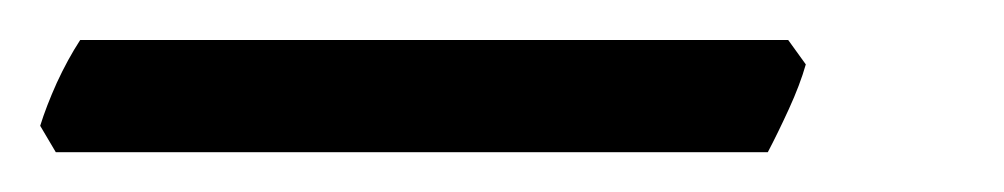

<svg xmlns="http://www.w3.org/2000/svg" viewBox="-46 44 502 96"><path d="M356.9 76.2Q354 86.4 348.4 98.6Q342.8 110.8 337.9 120.1H-18.1L-25.9 106.9Q-22.9 97.2 -17.6 85.4Q-12.2 73.7 -5.9 64H348.1L356.9 76.2Z"/></svg>

Font: GentiumAlt
Style: Italic
Weight: 400
Italic angle: -7°
Designer: J. Victor Gaultney
Version: Version 1.02; 2005; OFL release